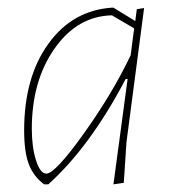

<svg xmlns="http://www.w3.org/2000/svg" viewBox="-20 -477 454 501"><path d="M95 4Q67 -17 55 -49Q43 -81 43 -137Q43 -275 106 -362.5Q169 -450 272 -457H276L333 -422L337 -453L356 -456L310 -106L303 0L276 4L313 -271H308Q215 -94 106 4ZM63 -141Q63 -93 74 -58.5Q85 -24 101 -24Q124 -24 199 -129Q274 -234 321 -333L330 -403L272 -437Q182 -435 122.5 -350.5Q63 -266 63 -141Z"/></svg>

Font: Alegreya Sans Thin
Style: Italic
Weight: 100
Italic angle: -7°
Designer: Juan Pablo del Peral
Foundry: Huerta Tipografica
Version: Version 2.007